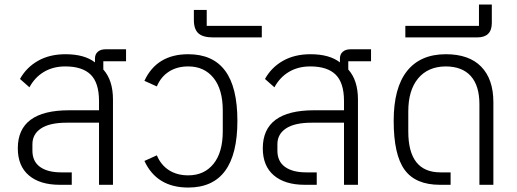

<svg xmlns="http://www.w3.org/2000/svg" viewBox="-20 -821 2299 853"><path d="M540 -548.8H439V-512.2Q481.9 -464.4 481.9 -378.9V0H419.9V-275.9H275.9Q200.7 -275.9 162.4 -250.5Q124 -225.1 124 -180.2V-151.9Q124 -104 157.7 -79.6Q191.4 -55.2 252 -55.2H298.8V0H245.1Q157.7 0 108.4 -41.7Q59.1 -83.5 59.1 -162.1Q59.1 -331.1 287.1 -331.1H419.9V-372.1Q419.9 -453.1 382.8 -489.5Q345.7 -525.9 270 -525.9Q215.8 -525.9 175 -501.5Q134.3 -477.1 110.8 -433.1L68.8 -470.2Q97.7 -522 149.2 -551Q200.7 -580.1 271 -580.1Q355 -580.1 401.9 -543.9V-561Q401.9 -580.1 414.6 -591.1Q427.2 -602.1 449.2 -602.1H540Z M816.4 12.2Q676.3 12.2 621.6 -106L676.8 -130.9Q694.8 -87.9 730.7 -64.9Q766.6 -42 816.4 -42Q887.2 -42 928.5 -93Q969.7 -144 969.7 -237.8V-330.1Q969.7 -423.8 928.5 -474.9Q887.2 -525.9 816.4 -525.9Q766.6 -525.9 730.7 -502.9Q694.8 -480 676.8 -437L621.6 -461.9Q676.3 -580.1 816.4 -580.1Q925.8 -580.1 980.2 -506.8Q1034.7 -433.6 1034.7 -284.2Q1034.7 12.2 816.4 12.2Z M926.3 -654.8Q881.3 -654.8 861.3 -673.1Q841.3 -691.4 841.3 -731.9V-776.9H898.4V-706.1H1143.1V-654.8Z M1628.4 -548.8H1527.3V-512.2Q1570.3 -464.4 1570.3 -378.9V0H1508.3V-275.9H1364.3Q1289.1 -275.9 1250.7 -250.5Q1212.4 -225.1 1212.4 -180.2V-151.9Q1212.4 -104 1246.1 -79.6Q1279.8 -55.2 1340.3 -55.2H1387.2V0H1333.5Q1246.1 0 1196.8 -41.7Q1147.5 -83.5 1147.5 -162.1Q1147.5 -331.1 1375.5 -331.1H1508.3V-372.1Q1508.3 -453.1 1471.2 -489.5Q1434.1 -525.9 1358.4 -525.9Q1304.2 -525.9 1263.4 -501.5Q1222.7 -477.1 1199.2 -433.1L1157.2 -470.2Q1186 -522 1237.5 -551Q1289.1 -580.1 1359.4 -580.1Q1443.4 -580.1 1490.2 -543.9V-561Q1490.2 -580.1 1502.9 -591.1Q1515.6 -602.1 1537.6 -602.1H1628.4Z M1934.1 0Q1826.2 0 1777.6 -66.7Q1729 -133.3 1729 -284.2Q1729 -430.7 1788.3 -505.4Q1847.7 -580.1 1960.9 -580.1Q2064 -580.1 2117.9 -524.7Q2171.9 -469.2 2171.9 -367.2V0H2109.9V-357.9Q2109.9 -440.4 2071.5 -483.2Q2033.2 -525.9 1959 -525.9Q1880.9 -524.9 1837.4 -472.4Q1793.9 -419.9 1793.9 -326.2V-236.8Q1793.9 -55.2 1937 -55.2H1981.9V0Z M1780.8 -654.8V-706.1H2107.9V-800.8H2165V-719.2Q2165 -654.8 2100.1 -654.8Z"/></svg>

Font: Anuphan Light
Style: Regular
Weight: 300
Designer: Mike Abbink, Paul van der Laan, Pieter van Rosmalen, Mint Tantisuwanna
Foundry: Bold Monday; Cadson Demak
Version: Version 3.002;hotconv 1.0.109;makeotfexe 2.5.65596